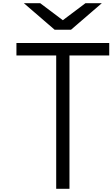

<svg xmlns="http://www.w3.org/2000/svg" viewBox="-20 -1187 707 1207"><path d="M323.6 -1000 130.2 -1166.7H233.1L375 -1059.9L516.9 -1166.7H619.8L426.4 -1000ZM666.7 -916.7V-838.5H416.7V0H333.3V-838.5H83.3V-916.7Z"/></svg>

Font: Monoid
Style: Regular
Weight: 400
Width: 4
Monospace: yes
Designer: Andreas Larsen (@larsenwork)
Version: Version 0.61